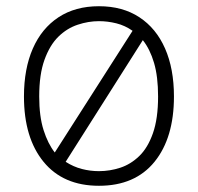

<svg xmlns="http://www.w3.org/2000/svg" viewBox="-20 -587 637 617"><path d="M298 10Q183 10 120 -67Q57 -144 57 -277Q57 -366 85.5 -431Q114 -496 168 -531.5Q222 -567 298 -567Q374 -567 428 -531.5Q482 -496 510.5 -431Q539 -366 539 -277Q539 -144 476.5 -67Q414 10 298 10ZM156 -97 406 -488Q382 -505 354 -512Q326 -519 298 -519Q264 -519 229.5 -507.5Q195 -496 167.5 -469Q140 -442 123 -395Q106 -348 106 -277Q106 -213 120 -169Q134 -125 156 -97ZM439 -458 191 -67Q216 -51 243 -44Q270 -37 298 -37Q333 -37 366.5 -48Q400 -59 427.5 -85.5Q455 -112 471.5 -159Q488 -206 488 -277Q488 -341 475 -385Q462 -429 439 -458Z"/></svg>

Font: Zain Light
Style: Regular
Weight: 300
Designer: Zain,Boutros
Foundry: Mobile Telecommunications Company (Zain), 2024
Version: Version 1.51; ttfautohint (v1.8.4)